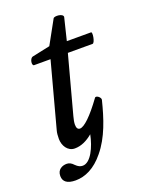

<svg xmlns="http://www.w3.org/2000/svg" viewBox="-125 -566 570 760"><g transform="rotate(-20 160.0 -186.0)"><path d="M60 133C100 133 142 114 180 67C225 13 248 -59 266 -131C269 -141 249 -157 243 -148C198 -86 164 -54 146 -54C137 -54 132 -61 132 -75C132 -84 134 -96 138 -110L203 -352H307C317 -352 325 -397 317 -397H215L238 -491C238 -506 202 -508 197 -500L143 -402L68 -386C54 -383 50 -352 61 -352H130L57 -80C54 -70 53 -57 53 -44C53 -16 70 13 100 13C127 13 152 1 176 -19C166 31 140 88 106 88C96 88 87 84 77 74C67 63 58 59 48 59C30 59 8 68 8 96C8 120 25 133 60 133Z"/></g></svg>

Font: Junicode Two Beta SemiCondensed Medium
Style: Italic
Weight: 500
Width: 4
Italic angle: -10°
Version: Version 1.063